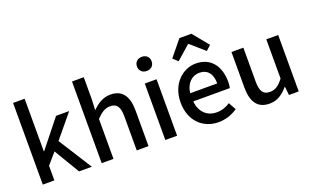

<svg xmlns="http://www.w3.org/2000/svg" viewBox="-90 -1291 2850 1761"><g transform="rotate(-20 1335.0 -410.0)"><path d="M87 0H200V-143L292 -249L441 0H566L359 -326L545 -551H417L204 -284H200V-797H87Z M662 0H777V-390C826 -439 860 -464 911 -464C976 -464 1004 -427 1004 -332V0H1119V-346C1119 -486 1067 -564 950 -564C875 -564 820 -524 772 -477L777 -586V-797H662Z M1283 0H1398V-551H1283ZM1341 -653C1383 -653 1412 -680 1412 -723C1412 -763 1383 -791 1341 -791C1298 -791 1269 -763 1269 -723C1269 -680 1298 -653 1341 -653Z M1801 14C1872 14 1936 -11 1986 -45L1946 -118C1906 -92 1864 -77 1815 -77C1720 -77 1654 -140 1645 -245H2002C2005 -259 2008 -281 2008 -304C2008 -459 1929 -564 1783 -564C1655 -564 1532 -454 1532 -275C1532 -93 1650 14 1801 14ZM1644 -325C1655 -421 1716 -473 1785 -473C1865 -473 1908 -419 1908 -325ZM1598 -680 1645 -637 1780 -756H1784L1920 -637L1967 -680L1841 -834H1724Z M2299 14C2374 14 2428 -25 2478 -83H2481L2490 0H2585V-551H2469V-168C2424 -110 2388 -86 2337 -86C2273 -86 2245 -124 2245 -218V-551H2129V-204C2129 -64 2181 14 2299 14Z"/></g></svg>

Font: Noto Sans CJK HK Medium
Style: Regular
Weight: 500
Designer: Ryoko NISHIZUKA 西塚涼子 (kana, bopomofo & ideographs); Paul D. Hunt (Latin, Greek & Cyrillic); Sandoll Communications 산돌커뮤니
Foundry: Adobe
Version: Version 2.004;hotconv 1.0.118;makeotfexe 2.5.65603